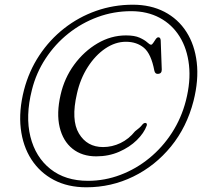

<svg xmlns="http://www.w3.org/2000/svg" viewBox="-20 -762 859 816"><path d="M347 34Q268.5 34 209 2.8Q149.5 -28.5 113.2 -84.8Q77 -141 68.2 -216.2Q59.5 -291.5 82 -379.5Q103 -460 147 -526.5Q191 -593 252.5 -641.2Q314 -689.5 388.5 -715.8Q463 -742 544.5 -742Q620.5 -742 678.8 -711.8Q737 -681.5 772.2 -626.5Q807.5 -571.5 816.2 -496.8Q825 -422 802.5 -333Q774 -222 706.8 -139.5Q639.5 -57 546.2 -11.5Q453 34 347 34ZM354 6.5Q425 6.5 491.8 -18.8Q558.5 -44 614.5 -89.8Q670.5 -135.5 710.8 -197.8Q751 -260 770 -334Q791 -416 783.2 -485.5Q775.5 -555 743.5 -606.5Q711.5 -658 658.8 -686.2Q606 -714.5 537.5 -714.5Q463 -714.5 395 -689.5Q327 -664.5 270.5 -619.5Q214 -574.5 173.8 -513.2Q133.5 -452 115.5 -379.5Q87.5 -268.5 109.2 -181.2Q131 -94 194.2 -43.8Q257.5 6.5 354 6.5ZM603.5 -228Q592 -196.5 561.5 -166.5Q531 -136.5 486.5 -117Q442 -97.5 389 -97.5Q328.5 -97.5 288 -130Q247.5 -162.5 233.5 -221.5Q219.5 -280.5 237.5 -359Q253.5 -430 295.2 -487Q337 -544 394.5 -577.8Q452 -611.5 515.5 -611.5Q552 -611.5 573.5 -601.8Q595 -592 605.8 -582Q616.5 -572 622 -572Q626.5 -572 631.5 -580Q636.5 -588 642 -595.8Q647.5 -603.5 653 -603.5Q662 -603.5 663 -590.5L667.5 -466Q667.5 -449 652 -448Q639 -447 636 -461.5Q622.5 -533 591.8 -558.8Q561 -584.5 515 -584.5Q470 -584.5 427.5 -555.8Q385 -527 353 -477Q321 -427 307 -364Q281 -252 315.5 -194.5Q350 -137 418 -137Q456.5 -137 492 -154Q527.5 -171 554 -204Q575.5 -220 583.2 -230.2Q591 -240.5 598.5 -239.5Q606.5 -238 603.5 -228Z"/></svg>

Font: Fraunces 72pt Soft Light
Style: Italic
Weight: 300
Italic angle: -16°
Version: Version 1.000;[b76b70a41]